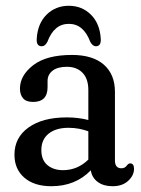

<svg xmlns="http://www.w3.org/2000/svg" viewBox="-20 -634 488 664"><path d="M30 -99Q30 -158.5 78.8 -193.2Q127.5 -228 211 -228Q250.5 -228 285.5 -219V-322.5Q285.5 -361.5 265.5 -382.2Q245.5 -403 211.5 -403Q179 -403 161.8 -389.5Q144.5 -376 144.5 -354V-332.5Q144.5 -281.5 94.5 -281.5Q70.5 -281.5 59.8 -294Q49 -306.5 49 -327.5Q49 -373 94.8 -408.5Q140.5 -444 229 -444Q300.5 -444 339 -410.5Q377.5 -377 377.5 -316V-79Q377.5 -52 400 -52Q412 -52 419 -62Q424.5 -69 430 -69Q443.5 -69 443.5 -50Q443.5 -27.5 423.5 -8.8Q403.5 10 369 10Q338 10 318 -4.8Q298 -19.5 294 -45Q241 10 157.5 10Q98.5 10 64.2 -19.5Q30 -49 30 -99ZM123 -115Q123 -80.5 144 -63Q165 -45.5 198 -45.5Q248 -45.5 285.5 -82V-180Q270 -185.5 253 -188.8Q236 -192 216.5 -192Q173.5 -192 148.2 -171.8Q123 -151.5 123 -115ZM218 -551.5Q167 -551.5 144 -489.5Q136 -474 124.5 -474Q105.5 -474 107 -499.5Q110 -552.5 141 -583.2Q172 -614 218 -614Q263.5 -614 294.5 -583.2Q325.5 -552.5 328.5 -499.5Q330 -474 311.5 -474Q300.5 -474 292 -489.5Q269 -551.5 218 -551.5Z"/></svg>

Font: Fraunces 144pt SuperSoft
Style: Regular
Weight: 400
Version: Version 1.000;[b76b70a41]